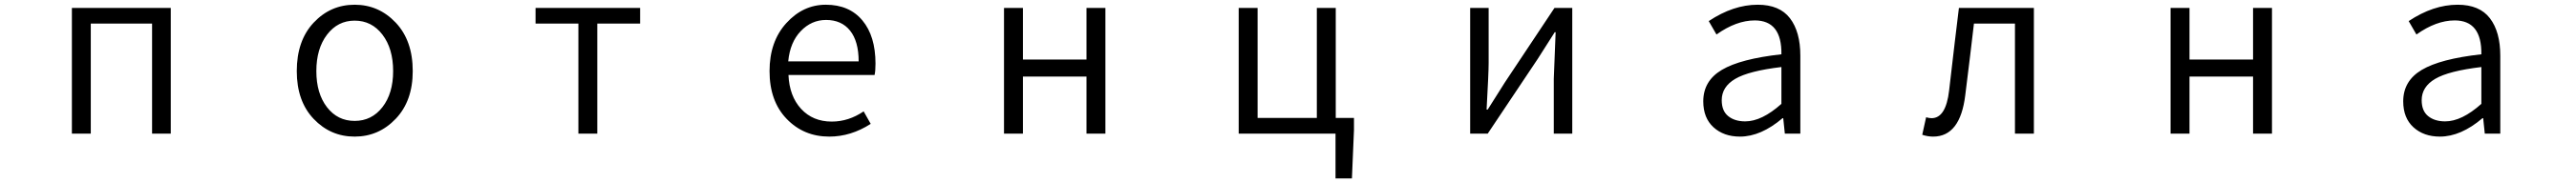

<svg xmlns="http://www.w3.org/2000/svg" viewBox="-20 -574 11040 786"><path d="M288.1 0V-540H711.9V0H631.8V-472.7H369.1V0Z M1252 -268.6Q1252 -399.4 1324.2 -476.6Q1396.5 -553.7 1500 -553.7Q1603.5 -553.7 1676.3 -476.6Q1749 -399.4 1749 -268.6Q1749 -140.6 1676.3 -64Q1603.5 12.7 1500 12.7Q1396.5 12.7 1324.2 -63.5Q1252 -139.6 1252 -268.6ZM1665 -268.6Q1665 -365.2 1619.1 -425.3Q1573.2 -485.4 1500 -485.4Q1427.7 -485.4 1381.8 -425.3Q1335.9 -365.2 1335.9 -268.6Q1335.9 -172.9 1381.3 -113.8Q1426.8 -54.7 1500 -54.7Q1573.2 -54.7 1619.1 -113.8Q1665 -172.9 1665 -268.6Z M2459 0V-472.7H2275.4V-540H2723.6V-472.7H2540V0Z M3534.2 12.7Q3424.8 12.7 3351.6 -63.5Q3278.3 -139.6 3278.3 -268.6Q3278.3 -395.5 3350.1 -474.6Q3421.9 -553.7 3519.5 -553.7Q3620.1 -553.7 3676.3 -486.3Q3732.4 -418.9 3732.4 -300.8Q3732.4 -268.6 3728.5 -252H3359.4Q3363.3 -161.1 3413.6 -106.4Q3463.9 -51.8 3544.9 -51.8Q3617.2 -51.8 3681.6 -95.7L3711.9 -42Q3627 12.7 3534.2 12.7ZM3358.4 -310.5H3660.2Q3660.2 -396.5 3623.5 -442.4Q3586.9 -488.3 3520.5 -488.3Q3458 -488.3 3412.1 -440.4Q3366.2 -392.6 3358.4 -310.5Z M4283.2 0V-540H4364.3V-318.4H4636.7V-540H4717.8V0H4636.7V-245.1H4364.3V0Z M5705.1 -67.4H5783.2V-15.6L5774.4 192.4H5704.1V0H5289.1V-540H5370.1V-67.4H5624V-540H5705.1Z M6281.2 0V-540H6360.4V-303.7Q6360.4 -261.7 6351.6 -103.5H6356.4Q6366.2 -120.1 6393.1 -161.6Q6419.9 -203.1 6429.7 -219.7L6642.6 -540H6718.8V0H6639.6V-235.4Q6639.6 -248 6647.5 -435.5H6643.6Q6584 -342.8 6570.3 -320.3L6356.4 0Z M7437.5 12.7Q7368.2 12.7 7324.2 -27.3Q7280.3 -67.4 7280.3 -138.7Q7280.3 -226.6 7359.9 -273.9Q7439.5 -321.3 7615.2 -340.8Q7617.2 -486.3 7501 -486.3Q7421.9 -486.3 7336.9 -425.8L7303.7 -483.4Q7409.2 -553.7 7513.7 -553.7Q7607.4 -553.7 7651.9 -495.6Q7696.3 -437.5 7696.3 -335V0H7629.9L7623 -66.4H7620.1Q7527.3 12.7 7437.5 12.7ZM7460 -52.7Q7531.2 -52.7 7615.2 -127.9V-286.1Q7475.6 -269.5 7417.5 -235.4Q7359.4 -201.2 7359.4 -143.6Q7359.4 -97.7 7387.2 -75.2Q7415 -52.7 7460 -52.7Z M8265.6 12.7Q8242.2 12.7 8218.8 4.9L8235.4 -70.3Q8249 -66.4 8258.8 -66.4Q8320.3 -66.4 8334 -185.5Q8361.3 -421.9 8376 -540H8697.3V0H8616.2V-472.7H8440.4Q8425.8 -345.7 8403.3 -166Q8381.8 12.7 8265.6 12.7Z M9283.2 0V-540H9364.3V-318.4H9636.7V-540H9717.8V0H9636.7V-245.1H9364.3V0Z M10437.5 12.7Q10368.2 12.7 10324.2 -27.3Q10280.3 -67.4 10280.3 -138.7Q10280.3 -226.6 10359.9 -273.9Q10439.5 -321.3 10615.2 -340.8Q10617.2 -486.3 10501 -486.3Q10421.9 -486.3 10336.9 -425.8L10303.7 -483.4Q10409.2 -553.7 10513.7 -553.7Q10607.4 -553.7 10651.9 -495.6Q10696.3 -437.5 10696.3 -335V0H10629.9L10623 -66.4H10620.1Q10527.3 12.7 10437.5 12.7ZM10460 -52.7Q10531.2 -52.7 10615.2 -127.9V-286.1Q10475.6 -269.5 10417.5 -235.4Q10359.4 -201.2 10359.4 -143.6Q10359.4 -97.7 10387.2 -75.2Q10415 -52.7 10460 -52.7Z"/></svg>

Font: GenEi Gothic M SemiLight
Style: Regular
Weight: 350
Designer: o_tamon (Modified); [Source Han Sans]
Ryoko NISHIZUKA  (kana & ideographs); Paul D. Hunt (Latin, Greek & Cyrillic); Wenl
Version: Version 1.1a;Original Version 1.004